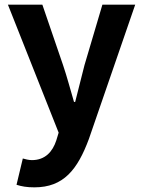

<svg xmlns="http://www.w3.org/2000/svg" viewBox="-20 -580 614 825"><path d="M128 225C253 225 313 149 362 17L561 -560H420L343 -300L303 -142H298C282 -196 268 -250 251 -300L162 -560H14L232 -10L222 23C206 72 174 108 117 108C104 108 88 104 78 101L51 214C73 221 95 225 128 225Z"/></svg>

Font: DAIFUKU Sans JP
Style: Bold
Weight: 700
Designer: Original font ‘Source Han Sans JP’ : Ryoko NISHIZUKA  (kana, bopomofo & ideographs); Paul D. Hunt (Latin, Greek & Cyrill
Foundry: Daifuku
Version: Version 1.001